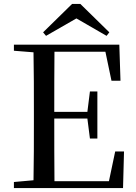

<svg xmlns="http://www.w3.org/2000/svg" viewBox="-20 -960 696 980"><path d="M390 -940H348L200 -795L215 -777L370 -866L524 -777L538 -795ZM549 -548H595L589 -732H51V-701L151 -693C153 -593 153 -493 153 -392V-339C153 -239 153 -138 151 -40L51 -31V0H608L613 -187H568L536 -35H258C257 -136 257 -238 257 -355H426L439 -253H477V-493H439L426 -389H257C257 -497 257 -598 258 -696H518Z"/></svg>

Font: Source Han Serif SC Medium
Style: Regular
Weight: 500
Designer: Ryoko NISHIZUKA 西塚涼子 (kana & ideographs); Frank Grießhammer (Latin, Greek & Cyrillic); Wenlong ZHANG 张文龙 (bopomofo); San
Foundry: Adobe
Version: Version 2.003;hotconv 1.1.1;makeotfexe 2.6.0